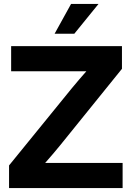

<svg xmlns="http://www.w3.org/2000/svg" viewBox="-20 -964 674 984"><path d="M26.4 0V-116.2L348.1 -511.7Q366.2 -533.7 384.8 -555.4Q403.3 -577.1 422.4 -598.6H37.1V-727.5H605V-611.3L288.6 -219.7Q270 -197.3 250.7 -174.3Q231.4 -151.4 211.4 -128.9H608.4V0ZM259.8 -791 344.2 -943.8H484.9L360.8 -791Z"/></svg>

Font: Inter Display
Style: Bold
Weight: 700
Designer: Rasmus Andersson
Foundry: rsms
Version: Version 4.001;git-9221beed3